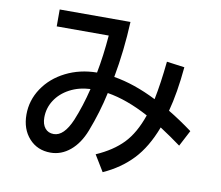

<svg xmlns="http://www.w3.org/2000/svg" viewBox="-86 -869 1172 1018"><g transform="rotate(10 500.0 -360.0)"><path d="M904 -164Q851 -203 791 -242Q749 -131 685.5 -64Q622 3 529 45L476 -42Q565 -81 619 -137Q673 -193 707 -292Q588 -356 483 -373Q460 -266 419 -160Q391 -88 343.5 -48.5Q296 -9 238 -9Q167 -9 122.5 -58.5Q78 -108 78 -186Q78 -263 121.5 -328Q165 -393 240.5 -431Q316 -469 408 -470Q426 -562 435 -674H155V-765H536Q529 -609 502 -463Q612 -445 733 -384Q751 -472 763 -591L859 -578Q846 -437 819 -337Q881 -300 949 -250ZM389 -378Q327 -375 278 -349Q229 -323 201.5 -280.5Q174 -238 174 -187Q174 -151 191 -130Q208 -109 238 -109Q293 -109 333 -203Q366 -283 389 -378Z"/></g></svg>

Font: IBM Plex Sans JP Medium
Style: Regular
Weight: 500
Designer: Mike Abbink; Paul van der Laan; Pieter van Rosmalen; Wujin Sim; Yejin Wi; Jinhee Kim; Boomi Park; Yona Kim; Kichan Ma
Foundry: Sandoll Inc.
Version: Version 1.001